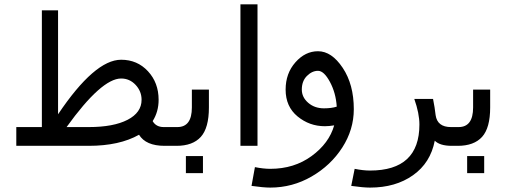

<svg xmlns="http://www.w3.org/2000/svg" viewBox="-20 -684 2341 880"><path d="M765.6 -15.6H734.4Q648.4 -15.6 617.2 -66.4Q527.3 -15.6 386.7 -15.6H54.7V-101.6H171.9V-636.7H246.1V-160.2Q414.1 -410.2 535.2 -410.2Q609.4 -410.2 658.2 -357.4Q707 -304.7 707 -226.6Q707 -171.9 679.7 -128.9Q695.3 -101.6 730.5 -101.6H765.6ZM285.2 -101.6H386.7Q500 -101.6 564.5 -134.8Q628.9 -168 628.9 -226.6Q628.9 -265.6 601.6 -294.9Q574.2 -324.2 535.2 -324.2Q445.3 -324.2 285.2 -101.6Z M937.5 -191.4Q937.5 -97.7 900.4 -56.6Q863.3 -15.6 789.1 -15.6H761.7V-101.6H793Q859.4 -101.6 859.4 -191.4V-273.4H937.5ZM910.2 109.4H832V31.2H910.2Z M1160.2 -15.6H1082V-664.1H1160.2Z M1511.7 -109.4Q1488.3 -105.5 1468.8 -105.5Q1398.4 -105.5 1343.8 -150.4Q1289.1 -195.3 1289.1 -273.4Q1289.1 -347.7 1334 -398.4Q1378.9 -449.2 1437.5 -449.2Q1500 -449.2 1550.8 -373Q1601.6 -296.9 1601.6 -183.6Q1601.6 -89.8 1548.8 -7.8Q1496.1 74.2 1408.2 125Q1320.3 175.8 1218.8 175.8Q1187.5 175.8 1132.8 168L1148.4 82Q1187.5 89.8 1218.8 89.8Q1328.1 89.8 1408.2 31.2Q1488.3 -27.3 1511.7 -109.4ZM1523.4 -195.3Q1519.5 -257.8 1492.2 -308.6Q1464.8 -359.4 1437.5 -359.4Q1410.2 -359.4 1386.7 -335.9Q1363.3 -312.5 1363.3 -273.4Q1363.3 -238.3 1392.6 -212.9Q1421.9 -187.5 1464.8 -187.5Q1500 -187.5 1523.4 -195.3Z M2050.8 -15.6Q1996.1 -15.6 1972.7 -39.1Q1953.1 62.5 1873 119.1Q1793 175.8 1675.8 175.8Q1644.5 175.8 1589.8 168L1605.5 89.8Q1644.5 97.7 1675.8 97.7Q1902.3 97.7 1902.3 -113.3Q1902.3 -164.1 1878.9 -230.5H1964.8Q1972.7 -191.4 1976.6 -156.2Q1984.4 -101.6 2046.9 -101.6H2050.8Z M2226.6 -191.4Q2226.6 -97.7 2189.5 -56.6Q2152.3 -15.6 2078.1 -15.6H2050.8V-101.6H2082Q2148.4 -101.6 2148.4 -191.4V-273.4H2226.6ZM2199.2 109.4H2121.1V31.2H2199.2Z"/></svg>

Font: 和音 by 宁静之雨，公众号njzyshare
Style: Regular
Weight: 400
Designer: Steve Matteson
Foundry: Ascender Corporation
Version: Version 6.00;June 8, 2018;FontCreator 11.0.0.2388 32-bit